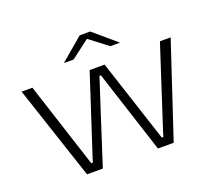

<svg xmlns="http://www.w3.org/2000/svg" viewBox="-138 -1038 1374 1226"><g transform="rotate(-20 549.0 -425.0)"><path d="M254.5 0 42.5 -639H116L293 -92.5L304.5 -57.5H315L326 -92.5L498 -620H599.5L772 -92.5L783.5 -57.5H794.5L805 -93L982.5 -639H1055.5L843.5 0H736.5L606 -403L554 -564H544.5L492 -403L362 0ZM514 -850H585.5L738 -720V-718H674.5L551.5 -812H548L424.5 -718H361V-720Z"/></g></svg>

Font: Anek Latin Expanded Light
Style: Regular
Weight: 300
Width: 7
Designer: Yesha Goshar
Foundry: Ek Type
Version: Version 1.003